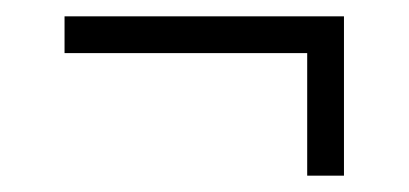

<svg xmlns="http://www.w3.org/2000/svg" viewBox="-20 -296 500 235"><path d="M356 -81V-231H59V-276H401V-81Z"/></svg>

Font: Saira ExtraCondensed Light
Style: Regular
Weight: 300
Width: 2
Designer: Hector Gatti with collaboration of the Omnibus-Type team
Foundry: Omnibus-Type
Version: Version 1.101